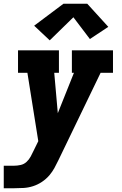

<svg xmlns="http://www.w3.org/2000/svg" viewBox="-29 -798 649 1023"><path d="M-9 205V85H46Q63 85 81 81Q99 77 112.5 64.5Q126 52 134.5 36Q143 20 151 3L175 -46L117 -410H67V-530H285V-410H260L279 -195L365 -410H354V-530H573V-410H507L282 56Q272 77 261 97Q250 117 235 135Q217 156 194.5 171Q172 186 147 194Q122 202 96.5 203.5Q71 205 46 205ZM236 -583 153 -661 309 -778H436L548 -655L450 -590L362 -706Z"/></svg>

Font: Iosevka Slab HvExObl
Style: Regular
Weight: 900
Width: 7
Italic angle: -9°
Monospace: yes
Designer: Belleve Invis
Foundry: Belleve Invis
Version: Version 11.1.1; ttfautohint (v1.8.3)